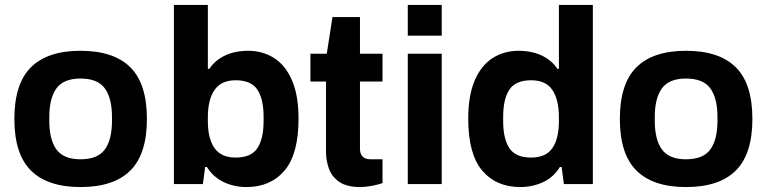

<svg xmlns="http://www.w3.org/2000/svg" viewBox="-20 -743 3095 775"><path d="M305 12Q172 12 105 -54.5Q38 -121 38 -263Q38 -405 105 -471.5Q172 -538 305 -538Q439 -538 506 -471.5Q573 -405 573 -263Q573 -121 506 -54.5Q439 12 305 12ZM305 -100Q374 -100 403 -139.5Q432 -179 432 -255V-271Q432 -347 403 -386.5Q374 -426 305 -426Q237 -426 208 -386.5Q179 -347 179 -271V-255Q179 -179 208 -139.5Q237 -100 305 -100Z M975 12Q925 12 883 -8Q841 -28 815 -69H808L799 0H682V-723H819V-465H825Q848 -500 888.5 -519Q929 -538 982 -538Q1040 -538 1086 -509Q1132 -480 1158.5 -419Q1185 -358 1185 -264Q1185 -121 1128.5 -54.5Q1072 12 975 12ZM931 -107Q994 -107 1019 -145Q1044 -183 1044 -254V-272Q1044 -343 1019 -381Q994 -419 931 -419Q873 -419 846 -380Q819 -341 819 -270V-254Q819 -183 846 -145Q873 -107 931 -107Z M1434 12Q1380 12 1350 -8.5Q1320 -29 1308 -61.5Q1296 -94 1296 -129V-414H1233V-526H1299L1322 -674H1433V-526H1524V-414H1433V-143Q1433 -100 1476 -100H1524V-4Q1508 2 1482 7Q1456 12 1434 12Z M1626 0V-526H1763V0ZM1626 -599V-723H1763V-599Z M2080 12Q1983 12 1926.5 -54.5Q1870 -121 1870 -264Q1870 -358 1896.5 -419Q1923 -480 1969 -509Q2015 -538 2073 -538Q2126 -538 2166.5 -519Q2207 -500 2230 -465H2236V-723H2373V0H2256L2247 -69H2240Q2215 -28 2172.5 -8Q2130 12 2080 12ZM2124 -107Q2183 -107 2209.5 -145Q2236 -183 2236 -254V-270Q2236 -341 2209.5 -380Q2183 -419 2124 -419Q2061 -419 2036 -381Q2011 -343 2011 -272V-254Q2011 -183 2036 -145Q2061 -107 2124 -107Z M2749 12Q2616 12 2549 -54.5Q2482 -121 2482 -263Q2482 -405 2549 -471.5Q2616 -538 2749 -538Q2883 -538 2950 -471.5Q3017 -405 3017 -263Q3017 -121 2950 -54.5Q2883 12 2749 12ZM2749 -100Q2818 -100 2847 -139.5Q2876 -179 2876 -255V-271Q2876 -347 2847 -386.5Q2818 -426 2749 -426Q2681 -426 2652 -386.5Q2623 -347 2623 -271V-255Q2623 -179 2652 -139.5Q2681 -100 2749 -100Z"/></svg>

Font: Archivo VF Beta
Style: Regular
Weight: 400
Designer: Hector Gatti
Foundry: Omnibus-Type
Version: Version 1.002